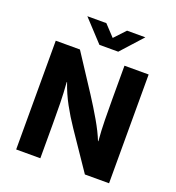

<svg xmlns="http://www.w3.org/2000/svg" viewBox="-145 -930 959 1045"><g transform="rotate(20 335.0 -407.0)"><path d="M406 -690H297L182 -814H292L352 -750L412 -814H518ZM66 -630H206L344 -419Q381 -362 415.5 -302.5Q450 -243 469 -195H471Q466 -255 465 -315.5Q464 -376 464 -436V-630H604V0H464L318 -215Q282 -268 252 -323Q222 -378 201 -439H199Q204 -376 205 -318Q206 -260 206 -200V0H66Z"/></g></svg>

Font: Mukta Vaani ExtraBold
Style: Regular
Weight: 800
Designer: Noopur Datye, Girish Dalvi, Yashodeep Gholap, Pallavi Karambelkar
Foundry: Ek Type
Version: Version 2.538;PS 1.000;hotconv 16.6.51;makeotf.lib2.5.65220;